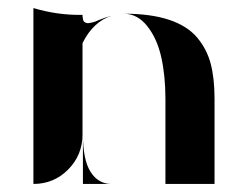

<svg xmlns="http://www.w3.org/2000/svg" viewBox="-20 -457 609 477"><path d="M287 -423Q354 -423 399.5 -408Q445 -393 469.5 -364Q494 -335 503.5 -298.5Q513 -262 513 -212V0H391V-211V-212Q391 -269 380.5 -315.5Q370 -362 345.5 -392.5Q321 -423 287 -423ZM186 -123Q186 -60 205 -30Q224 0 257 0H186ZM225 -407Q239 -413 258 -418Q212 -404 185 -350V-123Q185 -72 149.5 -36Q114 0 63 0V-437Q123 -419 185 -420V-418Q185 -415 185.5 -413Q186 -411 186.5 -408Q187 -405 188.5 -403.5Q190 -402 193 -400.5Q196 -399 200 -399.5Q204 -400 210.5 -401.5Q217 -403 225 -407Z"/></svg>

Font: Oscilla
Style: Regular
Weight: 400
Designer: Ryan Lin
Version: Version 1.0